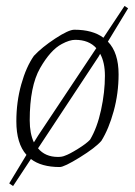

<svg xmlns="http://www.w3.org/2000/svg" viewBox="-20 -553 454 646"><path d="M343 -413Q379 -376 379 -303Q379 -239 362.5 -179Q346 -119 321 -79Q301 -56 248.5 -23.5Q196 9 181 9Q119 9 84 -18L24 73L11 64L69 -32Q35 -70 35 -145Q35 -210 51.5 -269Q68 -328 94 -365Q121 -394 166 -423.5Q211 -453 230 -453Q292 -453 328 -426L399 -533L411 -525ZM94 -74 109 -98 304 -391Q279 -419 233 -419Q214 -419 188 -405Q150 -385 115 -324Q80 -263 80 -148Q80 -104 94 -74ZM317 -372 312 -363 108 -54Q132 -25 175 -25Q189 -25 198 -29Q213 -34 242 -52Q271 -70 283 -83Q307 -123 320 -183Q333 -243 333 -298Q333 -343 317 -372Z"/></svg>

Font: Grenze ExtraLight
Style: Italic
Weight: 275
Italic angle: -10°
Designer: Renata Polastri
Foundry: Omnibus-Type
Version: Version 1.002; ttfautohint (v1.8)